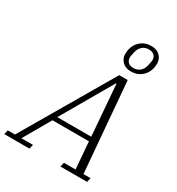

<svg xmlns="http://www.w3.org/2000/svg" viewBox="-273 -1100 1136 1235"><g transform="rotate(30 295.0 -482.0)"><path d="M-43 -32H10L400 -698H463L519 -32H572L564 0H366L374 -32H460L444 -232H173L58 -32H144L136 0H-51ZM190 -265H442L412 -642H408ZM455 -783Q484 -783 503.5 -800Q523 -817 529 -845Q531 -855 534 -868Q537 -881 537 -889Q537 -910 523.5 -923.5Q510 -937 484 -937Q455 -937 435.5 -920Q416 -903 410 -875Q408 -865 405 -852Q402 -839 402 -831Q402 -810 415.5 -796.5Q429 -783 455 -783ZM452 -756Q411 -756 388 -779.5Q365 -803 365 -835Q365 -892 399 -928Q433 -964 487 -964Q528 -964 551 -940.5Q574 -917 574 -885Q574 -828 540 -792Q506 -756 452 -756Z"/></g></svg>

Font: IBM Plex Serif Light
Style: Italic
Weight: 300
Italic angle: -14°
Designer: Mike Abbink, Paul van der Laan, Pieter van Rosmalen
Foundry: Bold Monday
Version: Version 3.001